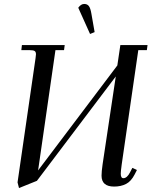

<svg xmlns="http://www.w3.org/2000/svg" viewBox="-20 -928 759 962"><path d="M67.9 -14.2 158.2 -637.2Q160.2 -650.9 160.2 -655.8Q160.2 -668.5 153.3 -672.6Q146.5 -676.8 127.9 -676.8H86.9L89.8 -702.1H304.2L300.8 -676.8H257.8L170.9 -74.2L567.9 -600.1L583 -702.1H719.2L715.8 -676.8H672.9L589.8 -104Q585 -68.8 585 -58.1Q585 -35.2 598.1 -35.2Q616.7 -35.2 631.8 -64.9L643.1 -86.9L666 -76.2L654.8 -54.2Q636.7 -19 611.1 -6.1Q585.4 6.8 551.8 6.8Q488.8 6.8 488.8 -47.9Q488.8 -68.4 494.1 -105L560.1 -544.9L165 -22L75.2 14.2ZM372.1 -889.2Q385.7 -908.2 401.9 -908.2Q417.5 -908.2 425.5 -897.2Q433.6 -886.2 438 -858.9L454.1 -767.1L431.2 -757.8Z"/></svg>

Font: Dihjauti S
Style: Bold Italic
Weight: 700
Italic angle: -9°
Designer: T. Christopher White
Version: Version 3.0.0